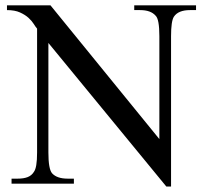

<svg xmlns="http://www.w3.org/2000/svg" viewBox="-20 -682 763 713"><path d="M685.1 -644.5Q664.1 -644.5 648.9 -638.4Q633.8 -632.3 625.5 -619.6Q615.2 -603 615.2 -547.4V10.7H597.7L159.7 -522.5V-115.7Q159.7 -54.7 173.3 -38.6Q191.4 -18.6 231.4 -18.6H254.4V0H22.9V-18.6H45.9Q67.9 -18.6 82.8 -24.4Q97.7 -30.3 106 -43.9Q111.8 -51.8 114.7 -69.1Q117.7 -86.4 117.7 -115.7V-575.7Q112.8 -581.1 105.7 -592.5Q98.6 -604 86.2 -615.5Q73.7 -627 54.4 -635.7Q35.2 -644.5 5.9 -644.5V-662.1H167.5L571.8 -165.5V-547.4Q571.8 -610.4 558.1 -623.5Q540 -644.5 500.5 -644.5H478.5V-662.1H708V-644.5Z"/></svg>

Font: Doulos SIL
Style: Regular
Weight: 400
Designer: Walt Agee, Victor Gaultney, Peter Martin, Debbi Hosken
Foundry: SIL International
Version: Version 4.110; 2011; Maintenance release